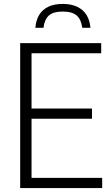

<svg xmlns="http://www.w3.org/2000/svg" viewBox="-20 -960 568 980"><path d="M83 0V-740H496.5V-688H141V-52H501.5V0ZM125.5 -354V-406H449.5V-354ZM160.5 -818Q163.5 -857 180.2 -884.2Q197 -911.5 227 -925.8Q257 -940 300 -940Q343.5 -940 374 -925.5Q404.5 -911 421.5 -883.8Q438.5 -856.5 441.5 -818H400Q394.5 -860.5 371.5 -880.8Q348.5 -901 300 -901Q252 -901 229.5 -880.8Q207 -860.5 202 -818Z"/></svg>

Font: Encode Sans SemiCondensed Light
Style: Regular
Weight: 300
Width: 4
Designer: Multiple Designers
Foundry: Impallari Type
Version: Version 3.002